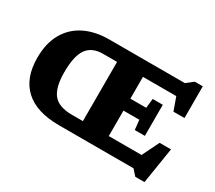

<svg xmlns="http://www.w3.org/2000/svg" viewBox="-144 -1035 1527 1365"><g transform="rotate(30 620.0 -352.5)"><path d="M426.5 0Q241 0 146.5 -86.8Q52 -173.5 52 -339Q52 -459 99 -541Q146 -623 231 -665Q316 -707 431 -707H1051L1107 -751H1172.5V-490.5H1082L1044 -596.5H770.5V-417.5H900.5L909 -495H992V-240H909L900.5 -319.5H770.5V-110.5H1039.5L1107.5 -249.5H1201L1154 46H1078.5L1037.5 0ZM467 -110.5H558V-596.5H442.5Q353 -596.5 311.2 -537.8Q269.5 -479 269.5 -345.5Q269.5 -222.5 313.8 -166.8Q358 -111 467 -110.5Z"/></g></svg>

Font: Newsreader Caption
Style: Bold
Weight: 700
Designer: Hugues Gentile
Foundry: Production Type
Version: Version 1.001